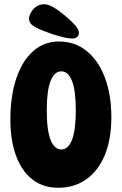

<svg xmlns="http://www.w3.org/2000/svg" viewBox="-20 -894 575 907"><path d="M254 -7Q184 -7 133.5 -46Q83 -85 56 -157.5Q29 -230 29 -329Q29 -439 56.5 -522Q84 -605 135.5 -651.5Q187 -698 258 -698Q334 -698 389.5 -653Q445 -608 475.5 -527.5Q506 -447 506 -340Q506 -237 475.5 -162.5Q445 -88 388.5 -47.5Q332 -7 254 -7ZM270 -188Q302 -188 320 -233Q338 -278 338 -373Q338 -467 320 -512Q302 -557 270 -557Q237 -557 219 -512Q201 -467 201 -373Q201 -278 219 -233Q237 -188 270 -188ZM353 -738Q353 -728 345 -720Q337 -712 322 -712Q300 -712 261.5 -722.5Q223 -733 186 -748Q157 -759 137 -772Q117 -785 117 -805Q117 -818 126 -834.5Q135 -851 151 -862.5Q167 -874 188 -874Q208 -874 233.5 -859Q259 -844 291 -817Q319 -793 336 -773.5Q353 -754 353 -738Z"/></svg>

Font: DynaPuff Condensed Medium
Style: Regular
Weight: 500
Width: 3
Designer: Toshi Omagari, Jennifer Daniel
Foundry: Google Fonts
Version: Version 2.000; ttfautohint (v1.8.4.7-5d5b)